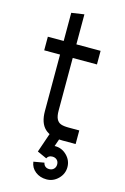

<svg xmlns="http://www.w3.org/2000/svg" viewBox="-131 -720 646 995"><g transform="rotate(15 191.5 -222.5)"><path d="M125 -124V-651L193 -661V-145Q193 -115 201 -99.5Q209 -84 224 -78.5Q239 -73 266 -73H323V0H254Q189 0 157 -30Q125 -60 125 -124ZM40 -500H323V-427H40ZM135 145 192 135Q194 147 202.5 154Q211 161 224 161Q239 161 248.5 151.5Q258 142 258 127Q258 112 248.5 103Q239 94 224 94Q203 94 195 111L144 88Q152 73 164 62Q176 51 191.5 44.5Q207 38 224 38Q260 38 286.5 64.5Q313 91 313 127Q313 163 286.5 189.5Q260 216 224 216Q189 216 164 196.5Q139 177 135 145ZM144 88 193 -55H253L195 111Z"/></g></svg>

Font: Uncut Sans VF
Style: Regular
Weight: 400
Designer: Kasper Nordkvist
Foundry: Uncut Type
Version: Version 1.100;FEAKit 1.0